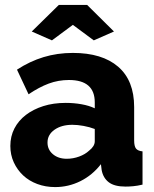

<svg xmlns="http://www.w3.org/2000/svg" viewBox="-20 -750 626 780"><path d="M204 10Q165 10 131.5 -2.5Q98 -15 74 -37.5Q50 -60 36 -90.5Q22 -121 22 -157Q22 -196 38.5 -228Q55 -260 85 -283Q115 -306 156 -319Q197 -332 247 -332Q280 -332 311 -326.5Q342 -321 365 -310V-334Q365 -425 260 -425Q217 -425 178 -410.5Q139 -396 96 -367L49 -467Q101 -501 157 -518Q213 -535 276 -535Q395 -535 460 -479Q525 -423 525 -315V-180Q525 -156 532.5 -146.5Q540 -137 559 -135V0Q538 5 521 6.5Q504 8 490 8Q445 8 422 -9.5Q399 -27 393 -59L390 -83Q355 -38 306.5 -14Q258 10 204 10ZM251 -105Q277 -105 301.5 -114Q326 -123 342 -138Q365 -156 365 -176V-226Q344 -234 319.5 -238.5Q295 -243 274 -243Q230 -243 201.5 -223Q173 -203 173 -171Q173 -142 195 -123.5Q217 -105 251 -105ZM109 -622 219 -730H334L443 -622L361 -586L276 -649L191 -586Z"/></svg>

Font: Boldmen
Style: Bold
Weight: 700
Designer: Matt McInerney, Pablo Impallari, Rodrigo Fuenzalida
Foundry: LIVING CONCEPT
Version: Version 1.000